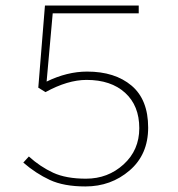

<svg xmlns="http://www.w3.org/2000/svg" viewBox="-20 -660 640 692"><path d="M288 12Q210 12 159.5 -11.5Q109 -35 64 -74L84 -96Q125 -59 171.5 -37.5Q218 -16 290 -16Q369 -16 425.5 -67.5Q482 -119 482 -198Q482 -279 431 -325.5Q380 -372 292 -372Q224 -372 144 -328L118 -344L142 -640H480V-612H170L148 -366Q222 -402 294 -402Q394 -402 454 -351.5Q514 -301 514 -200Q514 -103 447 -45.5Q380 12 288 12Z"/></svg>

Font: TypoPRO Source Code Pro
Style: Regular
Weight: 200
Monospace: yes
Designer: Paul D. Hunt, Teo Tuominen
Foundry: Adobe Systems Incorporated
Version: Version 2.010;PS 1.0;hotconv 1.0.84;makeotf.lib2.5.63406